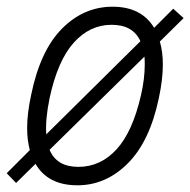

<svg xmlns="http://www.w3.org/2000/svg" viewBox="-52 -542 568 573"><path d="M425 -418Q434 -388 434 -349Q434 -305 422 -249Q395 -120 329.5 -54.5Q264 11 179 11Q91 11 54 -53L-4 4L-32 -25L37 -94Q29 -124 29 -160Q29 -204 41 -259Q68 -391 133 -456.5Q198 -522 284 -522Q370 -522 408 -459L465 -516L496 -488ZM86 -141 367 -419Q345 -468 281 -468Q216 -468 168 -414.5Q120 -361 96 -249Q83 -186 86 -141ZM380 -350Q380 -366 379 -373L96 -95Q117 -44 182 -44Q248 -44 296 -96.5Q344 -149 369 -259Q380 -307 380 -350Z"/></svg>

Font: Decalotype Light Italic
Style: Regular
Weight: 300
Italic angle: -12°
Designer: Alfredo Marco Pradil
Foundry: Alfredo Marco Pradil
Version: Version 1.0